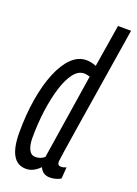

<svg xmlns="http://www.w3.org/2000/svg" viewBox="-144 -800 619 869"><g transform="rotate(20 165.5 -365.0)"><path d="M212 10Q177 10 163 -22Q151 -9 134 0.5Q117 10 97 10Q13 10 13 -135Q13 -222 25.5 -296.5Q38 -371 61 -427Q84 -483 116 -514.5Q148 -546 188 -546Q210 -546 235 -536L268 -740H331Q277 -403 251.5 -242Q226 -81 226 -72Q226 -53 243 -53Q249 -53 255 -54.5Q261 -56 268 -59L264 -4Q253 3 239 6.5Q225 10 212 10ZM119 -55Q144 -55 162 -71L226 -481Q218 -483 211.5 -484.5Q205 -486 198 -486Q170 -486 147.5 -456.5Q125 -427 109.5 -376.5Q94 -326 85.5 -263Q77 -200 77 -132Q77 -97 87.5 -76Q98 -55 119 -55Z"/></g></svg>

Font: Georama ExtraCondensed
Style: Italic
Weight: 400
Width: 2
Italic angle: -9°
Designer: Jean-Baptiste Levee
Foundry: Production Type
Version: Version 1.000